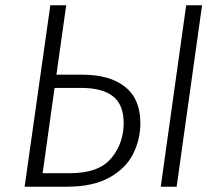

<svg xmlns="http://www.w3.org/2000/svg" viewBox="-20 -705 834 725"><path d="M510 -240Q510 -178 482.5 -123.5Q455 -69 393 -34.5Q331 0 232 0H73L170 -685H230L193 -423H290Q395 -423 452.5 -377Q510 -331 510 -240ZM743 -685 647 0H587L683 -685ZM447 -240Q447 -310 406.5 -341.5Q366 -373 288 -373H186L141 -51H245Q353 -51 400 -107.5Q447 -164 447 -240Z"/></svg>

Font: Fira Sans Light
Style: Italic
Weight: 300
Italic angle: -8°
Designer: bBox Type GmbH & Carrois Corporate GbR & Edenspiekermann AG
Foundry: bBox Type GmbH & Carrois Corporate GbR & Edenspiekermann AG
Version: Version 4.301